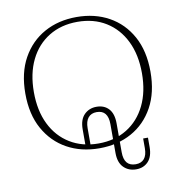

<svg xmlns="http://www.w3.org/2000/svg" viewBox="-91 -779 960 1020"><g transform="rotate(-10 389.0 -269.0)"><path d="M389 13Q291 13 215 -29Q139 -71 95 -150Q51 -229 51 -341Q51 -453 95 -532Q139 -611 215 -653Q291 -695 389 -695Q487 -695 563 -653Q639 -611 682.5 -532Q726 -453 726 -341Q726 -229 682.5 -150Q639 -71 563 -29Q487 13 389 13ZM389 -13Q477 -13 542.5 -53.5Q608 -94 644 -167.5Q680 -241 680 -341Q680 -441 644 -514.5Q608 -588 542.5 -628.5Q477 -669 389 -669Q301 -669 235 -628.5Q169 -588 133 -514.5Q97 -441 97 -341Q97 -241 133 -167.5Q169 -94 235 -53.5Q301 -13 389 -13ZM318 -101Q318 -154 344.5 -180.5Q371 -207 411 -207Q452 -207 476.5 -180.5Q501 -154 501 -101V0H468V-103Q468 -179 407 -179Q377 -179 361 -159.5Q345 -140 345 -103V-4H318ZM562 157Q521 157 494.5 130.5Q468 104 468 52V0H501V54Q501 130 564 130Q594 130 610 111Q626 92 626 54V2H652V52Q652 104 627 130.5Q602 157 562 157Z"/></g></svg>

Font: Montagu Slab 144pt ExtraLight
Style: Regular
Weight: 250
Version: Version 1.000